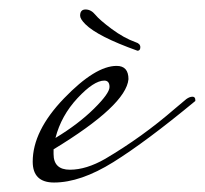

<svg xmlns="http://www.w3.org/2000/svg" viewBox="-20 -375 432 405"><path d="M373 -166Q380 -171 386 -171Q392 -171 392 -164V-162Q288 -76 219 -33Q150 10 94 10Q49 10 49 -34Q49 -99 115 -167.5Q181 -236 226 -236Q251 -236 251 -208Q246 -153 93 -60V-50Q93 -17 127.5 -17Q162 -17 202 -40Q280 -86 348 -145ZM200 -205Q178 -205 143.5 -168Q109 -131 97 -84Q145 -113 178 -145.5Q211 -178 211 -191.5Q211 -205 200 -205ZM149 -342Q149 -355 160.5 -355Q172 -355 181 -344Q190 -333 215.5 -314Q241 -295 266 -286Q276 -283 276 -275.5Q276 -268 270 -268Q186 -298 160 -324Q149 -335 149 -342Z"/></svg>

Font: Mrs Saint Delafield
Style: Regular
Weight: 400
Designer: Alejandro Paul
Foundry: Alejandro Paul
Version: Version 1.000